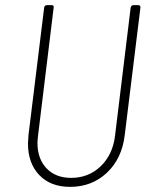

<svg xmlns="http://www.w3.org/2000/svg" viewBox="-20 -720 589 748"><path d="M89 -161Q89 -170 91 -194L152 -690Q152 -694 155 -697Q158 -700 163 -700H181Q191 -700 189 -690L128 -190Q126 -172 126 -163Q126 -101 161.5 -64Q197 -27 257 -27Q325 -27 372 -72Q419 -117 428 -190L489 -690Q491 -700 500 -700H519Q523 -700 525.5 -697Q528 -694 527 -690L466 -194Q455 -102 396.5 -47Q338 8 253 8Q177 8 133 -38Q89 -84 89 -161Z"/></svg>

Font: Barlow Semi Condensed ExLight
Style: Italic
Weight: 275
Width: 4
Italic angle: -7°
Designer: Jeremy Tribby
Foundry: Tribby Type
Version: Version 1.408